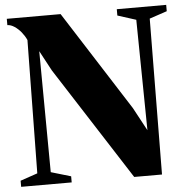

<svg xmlns="http://www.w3.org/2000/svg" viewBox="-53 -794 821 846"><g transform="rotate(-5 358.0 -371.5)"><path d="M6.5 0V-27L82.5 -53L90.5 -642Q82.5 -660 69 -676.8Q55.5 -693.5 39.2 -704.2Q23 -715 8 -715V-743H246L527 -303L582.5 -200L576 -689L494.5 -715V-743H713V-715L635.5 -689L629.5 0H506.5L186 -499L138 -588.5L142 -53L230 -27V0Z"/></g></svg>

Font: Merriweather 120pt Black
Style: Regular
Weight: 900
Designer: Eben Sorkin
Foundry: Eben Sorkin
Version: Version 2.100